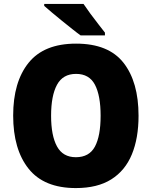

<svg xmlns="http://www.w3.org/2000/svg" viewBox="-20 -947 772 977"><path d="M685 -358Q685 -244 651 -161.5Q617 -79 546.5 -34.5Q476 10 366 10Q204 10 125.5 -88.5Q47 -187 47 -359Q47 -530 125.5 -627.5Q204 -725 367 -725Q532 -725 608.5 -627.5Q685 -530 685 -358ZM240 -358Q240 -257 270 -202Q300 -147 366 -147Q434 -147 463 -201Q492 -255 492 -358Q492 -461 463 -516Q434 -571 367 -571Q300 -571 270 -515.5Q240 -460 240 -358ZM405 -927Q419 -906 439.5 -878Q460 -850 480.5 -824Q501 -798 514 -781V-767H390Q373 -779 348 -799Q323 -819 295.5 -841Q268 -863 244 -883.5Q220 -904 205 -917V-927Z"/></svg>

Font: Noto Sans Lao Looped SemiCondensed Black
Style: Regular
Weight: 900
Width: 4
Designer: Mark Frömberg, Ben Mitchell
Foundry: The Fontpad Ltd
Version: Version 1.002; ttfautohint (v1.8.4.7-5d5b)